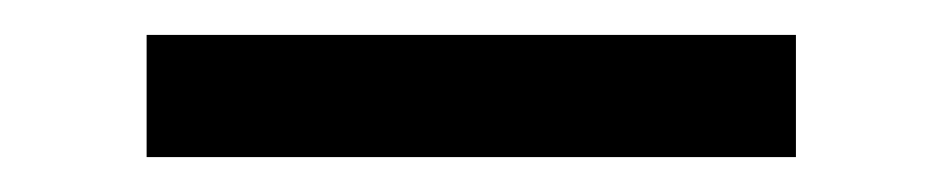

<svg xmlns="http://www.w3.org/2000/svg" viewBox="-20 -20 540 110"><path d="M436 70H64V0H436Z"/></svg>

Font: Huly
Style: Regular
Weight: 400
Designer: Belleve Invis
Foundry: Belleve Invis
Version: Version 33.2.5; ttfautohint (v1.8.4)